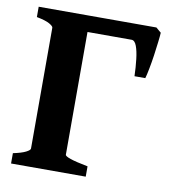

<svg xmlns="http://www.w3.org/2000/svg" viewBox="-73 -678 662 742"><g transform="rotate(10 258.5 -307.5)"><path d="M501.5 -598.1Q501 -585.9 498 -561Q495.1 -536.1 491 -507.3Q486.8 -478.5 481.9 -453.4Q477.1 -428.2 473.1 -415H430.7Q429.7 -450.2 426 -481.4Q422.4 -512.7 415 -532.2Q407.7 -551.8 395 -551.8H196.8L210.9 -615.2H481.4ZM19.5 0V-40.5Q52.7 -47.4 69.1 -55.7Q85.4 -64 85.4 -70.3V-544.4Q85.4 -550.3 70.1 -559.1Q54.7 -567.9 19.5 -574.7V-615.2H210.9H293V-574.7Q260.3 -567.9 241.2 -564.9Q222.2 -562 222.2 -555.2V-70.3Q222.2 -64.5 243.4 -57.1Q264.6 -49.8 312.5 -40.5V0Z"/></g></svg>

Font: Gentium Book Plus
Style: Bold
Weight: 700
Designer: Victor Gaultney, Annie Olsen, Iska Routamaa, Becca Hirsbrunner
Foundry: SIL International
Version: Version 6.101